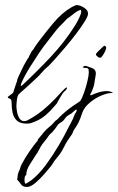

<svg xmlns="http://www.w3.org/2000/svg" viewBox="-20 -474 467 761"><path d="M86 16Q60 16 47 4Q34 -8 30 -27Q26 -46 26 -66Q26 -82 18 -83.5Q10 -85 11 -90L32 -106Q32 -106 35.5 -117Q39 -128 43 -140Q47 -152 48 -154Q47 -157 53.5 -171Q60 -185 68.5 -202.5Q77 -220 85 -233.5Q93 -247 95 -248V-249H94Q99 -257 102.5 -265Q106 -273 113 -279Q113 -281 120.5 -291.5Q128 -302 130 -305Q156 -340 190.5 -381.5Q225 -423 263 -445Q268 -447 272 -449.5Q276 -452 280 -453Q282 -453 282.5 -453.5Q283 -454 284 -454Q296 -454 312.5 -444Q329 -434 329 -420Q329 -410 315.5 -388.5Q302 -367 282 -340.5Q262 -314 239.5 -287.5Q217 -261 199 -241Q181 -221 173 -213Q170 -210 166 -207Q162 -204 158 -200Q150 -192 142.5 -183Q135 -174 126 -166Q113 -154 100.5 -142Q88 -130 75 -119Q70 -115 64.5 -110Q59 -105 54 -100Q49 -94 47 -78Q45 -62 45 -54Q45 -45 47.5 -30.5Q50 -16 57 -5Q64 6 76 6Q82 6 86.5 4Q91 2 96 -1Q125 -17 150 -37.5Q175 -58 197 -81Q205 -89 212.5 -97.5Q220 -106 228 -114Q230 -116 236 -122Q242 -128 246 -127Q245 -120 238.5 -114.5Q232 -109 228 -103Q222 -94 217 -85.5Q212 -77 207 -67Q205 -63 201 -59Q197 -55 194 -51Q179 -33 161.5 -18Q144 -3 121 7Q112 11 104 13.5Q96 16 86 16ZM66 -134Q125 -189 181 -248.5Q237 -308 280 -377Q285 -385 293.5 -402.5Q302 -420 302 -428Q302 -434 299 -435Q287 -431 278 -424Q269 -417 259 -409Q257 -407 252.5 -404.5Q248 -402 246 -400Q239 -392 231 -384Q223 -376 215 -368Q204 -356 194 -343Q184 -330 174 -317Q151 -288 135.5 -265Q120 -242 100 -210Q96 -204 87 -188.5Q78 -173 70.5 -157.5Q63 -142 62 -135ZM376 -245Q372 -245 366 -250Q360 -255 360 -259Q360 -261 367 -268.5Q374 -276 382.5 -283.5Q391 -291 393 -293Q401 -291 401 -284Q401 -280 396.5 -270.5Q392 -261 386.5 -253Q381 -245 376 -245ZM87 267Q70 267 63 256.5Q56 246 48 238Q49 235 50 223Q51 211 54 211L53 208Q58 201 60 192.5Q62 184 66 177Q79 152 95.5 128Q112 104 130 82V79Q139 69 147 58.5Q155 48 165 38Q170 33 175.5 29Q181 25 186 20Q188 18 195 10Q202 2 205 1Q207 -1 210 -3.5Q213 -6 214 -8Q239 -33 269 -54Q272 -56 285 -64.5Q298 -73 299 -75Q305 -84 313 -106.5Q321 -129 326.5 -152.5Q332 -176 332 -187Q332 -201 328.5 -203Q325 -205 315 -205Q312 -205 308 -207V-208L315 -213Q322 -213 329 -210Q336 -207 343 -205Q360 -200 360 -182Q360 -181 358 -168.5Q356 -156 354 -144Q352 -132 351 -131Q348 -122 345 -114.5Q342 -107 337 -99L340 -96Q355 -103 371.5 -108Q388 -113 404 -113Q415 -113 427 -107V-106Q423 -105 418 -105Q413 -105 408 -104Q360 -92 325 -57Q310 -41 304.5 -22.5Q299 -4 290 14Q287 20 283 26Q279 32 275 38Q272 42 270 47Q268 52 266 57L248 83Q240 96 233 110Q226 124 217 137Q213 142 209 147Q205 152 201 157Q195 164 190.5 172Q186 180 180 187Q172 197 155 216.5Q138 236 119.5 251.5Q101 267 87 267ZM83 254Q89 250 95 246.5Q101 243 106 239Q136 215 163 178Q190 141 213.5 101Q237 61 253 28Q255 24 260 15Q265 6 269 -3Q273 -12 273 -14H274Q274 -19 279 -25.5Q284 -32 284 -37Q284 -39 282 -41V-40Q278 -38 269 -29.5Q260 -21 257 -21Q255 -19 252.5 -18Q250 -17 248 -15Q242 -11 238 -5Q234 1 229 6Q225 9 218.5 13Q212 17 209 21Q205 28 201 33Q197 38 192 44Q188 50 181.5 55Q175 60 171 67Q166 75 160 82Q154 89 148 97Q141 107 135 119Q129 131 121 142Q111 158 97.5 179Q84 200 84 220H83Q79 223 78 228Q77 233 77 238Q77 242 77.5 245.5Q78 249 79 253Z"/></svg>

Font: Qwitcher Grypen
Style: Regular
Weight: 400
Designer: Robert E. Leuschke
Foundry: Robert E. Leuschke
Version: Version 1.100; ttfautohint (v1.8.3)